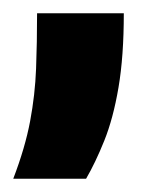

<svg xmlns="http://www.w3.org/2000/svg" viewBox="-22 -140 230 290"><path d="M-2 130Q16 83 23.5 43Q31 3 32.5 -36.5Q34 -76 34 -120H165Q165 -55 157 -8Q149 39 135.5 72.5Q122 106 108 130Z"/></svg>

Font: Bricolage Grotesque 28pt
Style: Bold
Weight: 700
Designer: Mathieu Triay
Foundry: Atelier Triay
Version: Version 1.000;gftools[0.9.30]